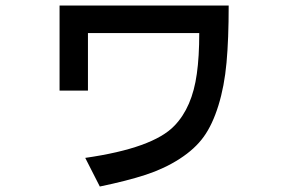

<svg xmlns="http://www.w3.org/2000/svg" viewBox="-20 -599 1040 694"><path d="M195.3 -271.5V-579.1H806.6Q806.6 -458 798.8 -372.6Q791 -287.1 769.5 -217.8Q748 -148.4 716.3 -104.5Q684.6 -60.5 629.4 -24.9Q574.2 10.7 506.8 32.7Q439.5 54.7 340.8 75.2L288.1 -28.3Q533.2 -63.5 610.4 -144.5Q674.8 -210.9 691.4 -332Q700.2 -393.6 700.2 -479.5H297.9V-271.5Z"/></svg>

Font: GenEi M Gothic v2 Medium
Style: Regular
Weight: 500
Version: Version 2.0